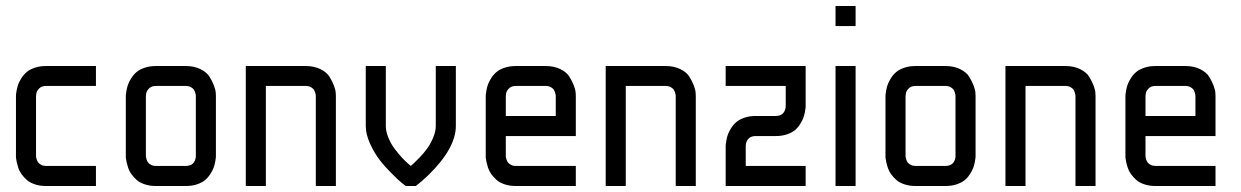

<svg xmlns="http://www.w3.org/2000/svg" viewBox="-20 -620 4138 640"><path d="M299.8 0H133.3Q112.8 0 96.2 -5.6Q79.6 -11.2 69.6 -20Q59.6 -28.8 52 -39.3Q44.4 -49.8 41 -60.5Q37.6 -71.3 35.6 -80.1Q33.7 -88.9 33.2 -94.7V-100.1V-299.8Q33.2 -301.8 33.4 -305.4Q33.7 -309.1 35.6 -319.6Q37.6 -330.1 41 -339.4Q44.4 -348.6 52 -360.4Q59.6 -372.1 69.6 -380.4Q79.6 -388.7 96.2 -394.3Q112.8 -399.9 133.3 -399.9H299.8V-333.5H133.3Q118.7 -333.5 110.4 -325Q102.1 -316.4 101.1 -308.1L100.1 -299.8V-100.1Q100.1 -98.6 100.3 -96.4Q100.6 -94.2 102.3 -88.6Q104 -83 107.2 -78.6Q110.4 -74.2 117.2 -70.6Q124 -66.9 133.3 -66.9H299.8Z M399.4 -100.1V-299.8Q399.4 -301.8 399.7 -305.4Q399.9 -309.1 401.9 -319.6Q403.8 -330.1 407.2 -339.4Q410.6 -348.6 418.2 -360.4Q425.8 -372.1 435.8 -380.4Q445.8 -388.7 462.4 -394.3Q479 -399.9 499.5 -399.9H599.6Q627.4 -399.9 648.2 -389.6Q668.9 -379.4 678.2 -364.5Q687.5 -349.6 693.1 -335Q698.7 -320.3 699.2 -310.1L699.7 -299.8V-100.1Q699.7 -98.1 699.5 -94.5Q699.2 -90.8 697.3 -80.3Q695.3 -69.8 691.9 -60.5Q688.5 -51.3 680.9 -39.6Q673.3 -27.8 663.3 -19.5Q653.3 -11.2 636.7 -5.6Q620.1 0 599.6 0H499.5Q479 0 462.4 -5.6Q445.8 -11.2 435.8 -20Q425.8 -28.8 418.2 -39.3Q410.6 -49.8 407.2 -60.5Q403.8 -71.3 401.9 -80.1Q399.9 -88.9 399.4 -94.7ZM632.8 -299.8Q632.8 -301.3 632.6 -303.5Q632.3 -305.7 630.6 -311.5Q628.9 -317.4 625.7 -321.8Q622.6 -326.2 615.7 -329.8Q608.9 -333.5 599.6 -333.5H499.5Q484.9 -333.5 476.6 -325Q468.3 -316.4 467.3 -308.1L466.3 -299.8V-100.1Q466.3 -98.6 466.6 -96.4Q466.8 -94.2 468.5 -88.6Q470.2 -83 473.4 -78.6Q476.6 -74.2 483.4 -70.6Q490.2 -66.9 499.5 -66.9H599.6Q627 -66.9 632.3 -93.8Q632.8 -100.1 632.8 -100.1Z M866.2 0H799.3V-399.9H999.5Q1027.3 -399.9 1048.1 -389.6Q1068.8 -379.4 1078.1 -364.5Q1087.4 -349.6 1093 -335Q1098.6 -320.3 1099.1 -310.1L1099.6 -299.8V0H1032.7V-299.8Q1032.7 -301.3 1032.5 -303.5Q1032.2 -305.7 1030.5 -311.5Q1028.8 -317.4 1025.6 -321.8Q1022.5 -326.2 1015.6 -329.8Q1008.8 -333.5 999.5 -333.5H866.2Z M1432.6 -200.2V-399.9H1499.5V-200.2Q1499.5 -126 1408.2 -36.6Q1384.8 -14.2 1366.2 0H1332.5Q1327.1 -3.9 1318.1 -11.2Q1309.1 -18.6 1286.1 -41.3Q1263.2 -64 1245.6 -86.7Q1228 -109.4 1213.6 -140.9Q1199.2 -172.4 1199.2 -200.2V-399.9H1266.1V-200.2Q1266.1 -181.6 1274.7 -160.9Q1283.2 -140.1 1295.4 -124Q1307.6 -107.9 1319.8 -94.7Q1332 -81.5 1340.8 -74.2L1349.1 -66.9Q1352.5 -69.8 1358.2 -74.7Q1363.8 -79.6 1378.2 -94.5Q1392.6 -109.4 1403.6 -124.5Q1414.6 -139.6 1423.6 -160.6Q1432.6 -181.6 1432.6 -200.2Z M1899.4 0H1699.2Q1678.7 0 1662.1 -5.6Q1645.5 -11.2 1635.5 -20Q1625.5 -28.8 1617.9 -39.3Q1610.4 -49.8 1606.9 -60.5Q1603.5 -71.3 1601.6 -80.1Q1599.6 -88.9 1599.1 -94.7V-100.1V-299.8Q1599.1 -301.8 1599.4 -305.4Q1599.6 -309.1 1601.6 -319.6Q1603.5 -330.1 1606.9 -339.4Q1610.4 -348.6 1617.9 -360.4Q1625.5 -372.1 1635.5 -380.4Q1645.5 -388.7 1662.1 -394.3Q1678.7 -399.9 1699.2 -399.9H1799.3Q1827.1 -399.9 1847.9 -389.6Q1868.7 -379.4 1877.9 -364.5Q1887.2 -349.6 1892.8 -335Q1898.4 -320.3 1898.9 -310.1L1899.4 -299.8V-166.5H1666V-100.1Q1666 -98.6 1666.3 -96.4Q1666.5 -94.2 1668.2 -88.6Q1669.9 -83 1673.1 -78.6Q1676.3 -74.2 1683.1 -70.6Q1689.9 -66.9 1699.2 -66.9H1899.4ZM1666 -233.4H1832.5V-299.8Q1832.5 -301.3 1832.3 -303.5Q1832 -305.7 1830.3 -311.5Q1828.6 -317.4 1825.4 -321.8Q1822.3 -326.2 1815.4 -329.8Q1808.6 -333.5 1799.3 -333.5H1699.2Q1684.6 -333.5 1676.3 -325Q1668 -316.4 1667 -308.1L1666 -299.8Z M2065.9 0H1999V-399.9H2199.2Q2227.1 -399.9 2247.8 -389.6Q2268.6 -379.4 2277.8 -364.5Q2287.1 -349.6 2292.7 -335Q2298.3 -320.3 2298.8 -310.1L2299.3 -299.8V0H2232.4V-299.8Q2232.4 -301.3 2232.2 -303.5Q2231.9 -305.7 2230.2 -311.5Q2228.5 -317.4 2225.3 -321.8Q2222.2 -326.2 2215.3 -329.8Q2208.5 -333.5 2199.2 -333.5H2065.9Z M2665.5 0H2398.9V-133.3Q2398.9 -135.3 2399.2 -138.9Q2399.4 -142.6 2401.4 -153.1Q2403.3 -163.6 2406.7 -172.9Q2410.2 -182.1 2417.7 -193.8Q2425.3 -205.6 2435.3 -213.9Q2445.3 -222.2 2461.9 -227.8Q2478.5 -233.4 2499 -233.4H2565.9Q2593.3 -233.4 2598.6 -260.3Q2599.1 -266.6 2599.1 -266.6V-333.5H2398.9V-399.9H2665.5V-266.6Q2665.5 -264.6 2665.3 -261Q2665 -257.3 2663.1 -246.8Q2661.1 -236.3 2657.7 -227.1Q2654.3 -217.8 2647 -206.1Q2639.6 -194.3 2629.6 -186Q2619.6 -177.7 2603 -172.1Q2586.4 -166.5 2565.9 -166.5H2499Q2471.7 -166.5 2466.3 -139.6Q2465.8 -133.3 2465.8 -133.3V-66.9H2665.5Z M2765.1 0V-399.9H2832V0ZM2765.1 -533.2V-600.1H2832V-533.2Z M2931.6 -100.1V-299.8Q2931.6 -301.8 2931.9 -305.4Q2932.1 -309.1 2934.1 -319.6Q2936 -330.1 2939.5 -339.4Q2942.9 -348.6 2950.4 -360.4Q2958 -372.1 2968 -380.4Q2978 -388.7 2994.6 -394.3Q3011.2 -399.9 3031.7 -399.9H3131.8Q3159.7 -399.9 3180.4 -389.6Q3201.2 -379.4 3210.4 -364.5Q3219.7 -349.6 3225.3 -335Q3231 -320.3 3231.4 -310.1L3231.9 -299.8V-100.1Q3231.9 -98.1 3231.7 -94.5Q3231.4 -90.8 3229.5 -80.3Q3227.5 -69.8 3224.1 -60.5Q3220.7 -51.3 3213.1 -39.6Q3205.6 -27.8 3195.6 -19.5Q3185.5 -11.2 3168.9 -5.6Q3152.3 0 3131.8 0H3031.7Q3011.2 0 2994.6 -5.6Q2978 -11.2 2968 -20Q2958 -28.8 2950.4 -39.3Q2942.9 -49.8 2939.5 -60.5Q2936 -71.3 2934.1 -80.1Q2932.1 -88.9 2931.6 -94.7ZM3165 -299.8Q3165 -301.3 3164.8 -303.5Q3164.6 -305.7 3162.8 -311.5Q3161.1 -317.4 3158 -321.8Q3154.8 -326.2 3147.9 -329.8Q3141.1 -333.5 3131.8 -333.5H3031.7Q3017.1 -333.5 3008.8 -325Q3000.5 -316.4 2999.5 -308.1L2998.5 -299.8V-100.1Q2998.5 -98.6 2998.8 -96.4Q2999 -94.2 3000.7 -88.6Q3002.4 -83 3005.6 -78.6Q3008.8 -74.2 3015.6 -70.6Q3022.5 -66.9 3031.7 -66.9H3131.8Q3159.2 -66.9 3164.6 -93.8Q3165 -100.1 3165 -100.1Z M3398.4 0H3331.5V-399.9H3531.7Q3559.6 -399.9 3580.3 -389.6Q3601.1 -379.4 3610.4 -364.5Q3619.6 -349.6 3625.2 -335Q3630.9 -320.3 3631.3 -310.1L3631.8 -299.8V0H3564.9V-299.8Q3564.9 -301.3 3564.7 -303.5Q3564.5 -305.7 3562.7 -311.5Q3561 -317.4 3557.9 -321.8Q3554.7 -326.2 3547.9 -329.8Q3541 -333.5 3531.7 -333.5H3398.4Z M4031.7 0H3831.5Q3811 0 3794.4 -5.6Q3777.8 -11.2 3767.8 -20Q3757.8 -28.8 3750.2 -39.3Q3742.7 -49.8 3739.3 -60.5Q3735.8 -71.3 3733.9 -80.1Q3731.9 -88.9 3731.4 -94.7V-100.1V-299.8Q3731.4 -301.8 3731.7 -305.4Q3731.9 -309.1 3733.9 -319.6Q3735.8 -330.1 3739.3 -339.4Q3742.7 -348.6 3750.2 -360.4Q3757.8 -372.1 3767.8 -380.4Q3777.8 -388.7 3794.4 -394.3Q3811 -399.9 3831.5 -399.9H3931.6Q3959.5 -399.9 3980.2 -389.6Q4001 -379.4 4010.3 -364.5Q4019.5 -349.6 4025.1 -335Q4030.8 -320.3 4031.2 -310.1L4031.7 -299.8V-166.5H3798.3V-100.1Q3798.3 -98.6 3798.6 -96.4Q3798.8 -94.2 3800.5 -88.6Q3802.2 -83 3805.4 -78.6Q3808.6 -74.2 3815.4 -70.6Q3822.3 -66.9 3831.5 -66.9H4031.7ZM3798.3 -233.4H3964.8V-299.8Q3964.8 -301.3 3964.6 -303.5Q3964.4 -305.7 3962.6 -311.5Q3960.9 -317.4 3957.8 -321.8Q3954.6 -326.2 3947.8 -329.8Q3940.9 -333.5 3931.6 -333.5H3831.5Q3816.9 -333.5 3808.6 -325Q3800.3 -316.4 3799.3 -308.1L3798.3 -299.8Z"/></svg>

Font: Malkor
Style: Regular
Weight: 400
Version: Version 1.3